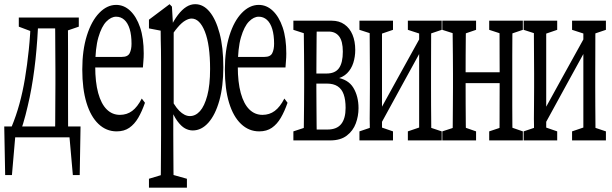

<svg xmlns="http://www.w3.org/2000/svg" viewBox="-27 -621 2915 914"><path d="M334 32.7H15.6L49.8 -19L29.8 212.4H-2.4L-6.8 -19H356.4L352.5 212.4H319.8L299.3 -19ZM234.9 32.7Q235.8 5.4 235.8 -39.3Q235.8 -84 236.3 -132.3Q236.8 -180.7 236.8 -219.2V-285.6Q236.8 -324.2 236.3 -372.6Q235.8 -420.9 235.8 -465.8Q235.8 -510.7 234.9 -537.6H297.4Q296.4 -516.1 296.4 -482.9Q296.4 -474.6 296.6 -465.8Q296.9 -457 296.9 -372.6Q296.9 -324.2 296.9 -285.6V-219.2Q296.9 -180.7 296.9 -132.3Q296.9 -84 297.1 -39.6Q297.4 4.9 297.4 32.7ZM62.5 -494.1V-537.6H135.7V-470.2H126ZM266.6 -470.2V-537.6H348.1V-494.1L278.3 -470.2ZM28.3 -17.6Q49.8 -69.3 65.4 -126.2Q81.1 -183.1 91.8 -247.3Q102.5 -311.5 110.1 -384.5Q117.7 -457.5 120.1 -537.6H155.8Q152.3 -434.1 142.1 -338.4Q131.8 -242.7 114.3 -157.7Q105 -114.3 94.5 -73.5Q84 -32.7 70.8 4.9V22.5ZM135.7 -485.8V-537.6H265.6V-485.8Z M528.3 4.4Q479 4.4 441.9 -30.8Q404.8 -65.9 384.8 -131.6Q364.7 -197.3 364.7 -290Q364.7 -382.3 386.5 -451.7Q408.2 -521 445.3 -559.3Q482.4 -597.7 525.9 -597.7Q563.5 -597.7 593 -569.6Q622.6 -541.5 639.9 -490.7Q657.2 -439.9 657.2 -366.7Q657.2 -346.7 655.5 -329.1Q653.8 -311.5 653.3 -299.8H391.6V-350.1H553.2Q581.5 -350.1 590.3 -367.9Q599.1 -385.7 599.1 -412.6Q599.1 -454.1 590.3 -482.9Q581.5 -511.7 564.9 -526.6Q548.3 -541.5 525.9 -541.5Q502 -541.5 479.2 -518.3Q456.5 -495.1 441.4 -443.4Q426.3 -391.6 426.3 -304.2Q426.3 -230 440.4 -178.2Q454.6 -126.5 481 -100.3Q507.3 -74.2 543.9 -74.2Q577.1 -74.2 602.3 -93Q627.4 -111.8 647.9 -151.9L663.1 -131.8Q648.9 -90.8 631.1 -60.3Q613.3 -29.8 588.6 -12.7Q564 4.4 528.3 4.4Z M682.1 272.5V230L761.2 206.1H777.8L862.8 230V272.5ZM737.8 272.5Q738.8 229 738.8 187.5Q738.8 146 739.3 103Q739.7 60.1 739.7 18.6V-325.2Q739.7 -358.4 739.3 -383.1Q738.8 -407.7 738.3 -429.2Q737.8 -450.7 737.8 -475.1L682.1 -485.8V-527.3L780.3 -601.1L791.5 -589.4L797.4 -486.8L799.8 -483.4V-109.4L797.9 -101.6V17.6Q797.9 58.6 798.3 101.3Q798.8 144 798.8 187Q798.8 230 799.8 272.5ZM890.6 0Q871.6 0 853.5 -10Q835.4 -20 817.1 -44.9Q798.8 -69.8 781.2 -115.2H768.1L773.9 -178.2Q800.8 -119.1 826.2 -93.8Q851.6 -68.4 877 -68.4Q903.8 -68.4 925 -92Q946.3 -115.7 959.7 -165.8Q973.1 -215.8 973.1 -292.5Q973.1 -407.7 948.5 -470.2Q923.8 -532.7 884.8 -532.7Q871.6 -532.7 854.7 -522.9Q837.9 -513.2 818.4 -490.2Q798.8 -467.3 772.9 -425.8L767.1 -483.4H781.2Q800.3 -524.4 820.1 -550Q839.8 -575.7 860.1 -588.4Q880.4 -601.1 902.3 -601.1Q940.9 -601.1 970.7 -565.2Q1000.5 -529.3 1018.3 -462.6Q1036.1 -396 1036.1 -301.8Q1036.1 -209.5 1017.1 -141.8Q998 -74.2 965.1 -37.1Q932.1 0 890.6 0Z M1207 4.4Q1157.7 4.4 1120.6 -30.8Q1083.5 -65.9 1063.5 -131.6Q1043.5 -197.3 1043.5 -290Q1043.5 -382.3 1065.2 -451.7Q1086.9 -521 1124 -559.3Q1161.1 -597.7 1204.6 -597.7Q1242.2 -597.7 1271.7 -569.6Q1301.3 -541.5 1318.6 -490.7Q1335.9 -439.9 1335.9 -366.7Q1335.9 -346.7 1334.2 -329.1Q1332.5 -311.5 1332 -299.8H1070.3V-350.1H1231.9Q1260.3 -350.1 1269 -367.9Q1277.8 -385.7 1277.8 -412.6Q1277.8 -454.1 1269 -482.9Q1260.3 -511.7 1243.7 -526.6Q1227.1 -541.5 1204.6 -541.5Q1180.7 -541.5 1158 -518.3Q1135.3 -495.1 1120.1 -443.4Q1105 -391.6 1105 -304.2Q1105 -230 1119.1 -178.2Q1133.3 -126.5 1159.7 -100.3Q1186 -74.2 1222.7 -74.2Q1255.9 -74.2 1281 -93Q1306.2 -111.8 1326.7 -151.9L1341.8 -131.8Q1327.6 -90.8 1309.8 -60.3Q1292 -29.8 1267.3 -12.7Q1242.7 4.4 1207 4.4Z M1369.6 47.4V4.4L1443.8 -20L1449.7 -4.4H1532.2Q1576.2 -4.4 1597.2 -30.5Q1618.2 -56.6 1618.2 -107.4Q1618.2 -146 1609.1 -171.6Q1600.1 -197.3 1580.3 -210.2Q1560.5 -223.1 1528.8 -223.1H1449.7V-271H1527.3Q1568.4 -271 1586.7 -296.6Q1605 -322.3 1605 -375Q1605 -424.8 1587.4 -447.8Q1569.8 -470.7 1537.6 -470.7H1449.7L1443.8 -455.1L1369.6 -479V-522.5H1552.2Q1587.9 -522.5 1613 -504.6Q1638.2 -486.8 1651.1 -455.6Q1664.1 -424.3 1664.1 -383.3Q1664.1 -350.6 1654.8 -321.5Q1645.5 -292.5 1625.5 -272.5Q1605.5 -252.4 1572.3 -245.1V-252.4Q1630.4 -244.1 1655 -203.4Q1679.7 -162.6 1679.7 -106Q1679.7 -68.4 1666.7 -33.4Q1653.8 1.5 1624 24.4Q1594.2 47.4 1544.9 47.4ZM1418 47.4Q1418.9 20 1419.4 -24.7Q1419.9 -69.3 1420.4 -117.7Q1420.9 -166 1420.9 -204.1V-271Q1420.9 -309.6 1420.4 -357.7Q1419.9 -405.8 1419.4 -450.7Q1418.9 -495.6 1418 -522.5H1481.4Q1480.5 -495.6 1480.2 -449.5Q1480 -403.3 1479.5 -352.1Q1479 -300.8 1479 -253.4V-204.1Q1479 -165.5 1479.5 -117.4Q1480 -69.3 1480.2 -24.7Q1480.5 20 1481.4 47.4Z M1684.1 47.4V4.4L1756.3 -20H1772.9L1843.8 4.4V47.4ZM1914.6 47.4V4.4L1986.3 -20H2002.9L2075.7 4.4V47.4ZM1732.4 47.4Q1733.4 25.4 1733.4 -7.3Q1733.4 -24.4 1733.4 -24.4Q1732.9 -27.8 1732.9 -54.7Q1732.9 -85.4 1733.4 -117.7Q1733.9 -149.9 1733.9 -204.1V-271Q1733.9 -309.6 1733.4 -357.7Q1732.9 -405.8 1732.9 -450.7Q1732.9 -495.6 1732.4 -522.5H1791.5V47.4ZM1767.1 3.4 1737.3 -21H1740.7L1868.2 -252.4L1996.6 -484.4L2020.5 -452.6H2017.1L1892.1 -225.1ZM1968.3 47.4V-522.5H2026.4Q2025.4 -495.6 2025.4 -450.7Q2025.4 -405.8 2025.1 -357.4Q2024.9 -309.1 2024.9 -271V-204.1Q2024.9 -165.5 2025.1 -117.4Q2025.4 -69.3 2025.9 -24.7Q2026.4 20 2026.4 47.4ZM1684.1 -479V-522.5H1843.8V-479L1773.9 -455.1H1758.3ZM1914.6 -479V-522.5H2075.7V-479L2004.9 -455.1H1988.3Z M2127 47.4Q2127.9 20 2128.2 -24.7Q2128.4 -69.3 2128.9 -117.7Q2129.4 -166 2129.4 -204.1V-271Q2129.4 -309.6 2128.9 -357.7Q2128.4 -405.8 2127.9 -450.7Q2127.4 -495.6 2127 -522.5H2191.9Q2190.9 -495.6 2190.4 -450.7Q2189.9 -405.8 2189.7 -357.4Q2189.5 -309.1 2189.5 -271V-234.4Q2189.5 -181.6 2189.7 -126.7Q2189.9 -71.8 2190.4 -25.9Q2190.9 20 2191.9 47.4ZM2350.1 47.4Q2351.1 20 2351.1 -25.9Q2351.1 -71.8 2351.3 -126.7Q2351.6 -181.6 2351.6 -234.4V-271Q2351.6 -309.6 2351.3 -357.7Q2351.1 -405.8 2351.1 -450.7Q2351.1 -495.6 2350.1 -522.5H2413.6Q2412.6 -495.6 2412.1 -450.7Q2411.6 -405.8 2411.6 -357.4Q2411.6 -309.1 2411.6 -271V-204.1Q2411.6 -165.5 2411.6 -117.4Q2411.6 -69.3 2412.1 -24.7Q2412.6 20 2413.6 47.4ZM2078.6 47.4V4.4L2153.3 -20H2169.4L2239.3 4.4V47.4ZM2078.6 -479V-522.5H2239.3V-479L2169.4 -455.1H2153.3ZM2301.8 47.4V4.4L2375 -20H2391.6L2461.9 4.4V47.4ZM2301.8 -479V-522.5H2461.9V-479L2391.6 -455.1H2375ZM2159.2 -225.1V-276.9H2381.8V-225.1Z M2465.8 47.4V4.4L2538.1 -20H2554.7L2625.5 4.4V47.4ZM2696.3 47.4V4.4L2768.1 -20H2784.7L2857.4 4.4V47.4ZM2514.2 47.4Q2515.1 25.4 2515.1 -7.3Q2515.1 -24.4 2515.1 -24.4Q2514.6 -27.8 2514.6 -54.7Q2514.6 -85.4 2515.1 -117.7Q2515.6 -149.9 2515.6 -204.1V-271Q2515.6 -309.6 2515.1 -357.7Q2514.6 -405.8 2514.6 -450.7Q2514.6 -495.6 2514.2 -522.5H2573.2V47.4ZM2548.8 3.4 2519 -21H2522.5L2649.9 -252.4L2778.3 -484.4L2802.2 -452.6H2798.8L2673.8 -225.1ZM2750 47.4V-522.5H2808.1Q2807.1 -495.6 2807.1 -450.7Q2807.1 -405.8 2806.9 -357.4Q2806.6 -309.1 2806.6 -271V-204.1Q2806.6 -165.5 2806.9 -117.4Q2807.1 -69.3 2807.6 -24.7Q2808.1 20 2808.1 47.4ZM2465.8 -479V-522.5H2625.5V-479L2555.7 -455.1H2540ZM2696.3 -479V-522.5H2857.4V-479L2786.6 -455.1H2770Z"/></svg>

Font: Scarab Serif
Style: Condensed
Weight: 400
Designer: John Roberts
Foundry: Scarab
Version: 1.0